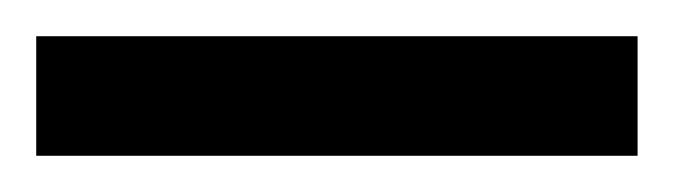

<svg xmlns="http://www.w3.org/2000/svg" viewBox="-21 70 372 106"><path d="M-1 90V156H331V90Z"/></svg>

Font: Noto Sans Gurmukhi UI Condensed
Style: Regular
Weight: 400
Width: 3
Designer: Jelle Bosma - Monotype Design Team
Foundry: Monotype Imaging Inc.
Version: Version 2.004